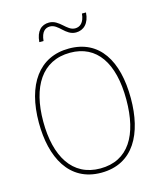

<svg xmlns="http://www.w3.org/2000/svg" viewBox="-131 -994 927 1099"><g transform="rotate(-15 332.5 -444.5)"><path d="M182 -804H207C212 -859 237 -875 263 -875C315 -875 337 -803 400 -803C445 -803 480 -835 484 -899H460C455 -845 429 -827 401 -827C351 -827 326 -898 264 -898C219 -898 187 -869 182 -804ZM605 -358C605 -583 515 -725 336 -725C158 -725 60 -584 60 -359C60 -154 142 10 332 10C524 10 605 -151 605 -358ZM86 -359C86 -563 168 -700 336 -700C493 -700 578 -576 578 -358C578 -148 500 -15 333 -15C168 -15 86 -152 86 -359Z"/></g></svg>

Font: Noto Sans Malayalam SemiCondensed Thin
Style: Regular
Weight: 100
Width: 4
Designer: Jelle Bosma - Monotype Design Team
Foundry: Monotype Imaging Inc.
Version: Version 2.104